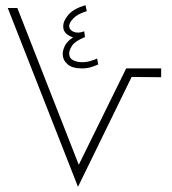

<svg xmlns="http://www.w3.org/2000/svg" viewBox="-20 -721 662 741"><path d="M355 -495 359 -472Q345 -466 330 -461.5Q315 -457 296 -457Q258 -457 240 -473.5Q222 -490 222 -513Q222 -526 230 -543.5Q238 -561 262 -577Q247 -581 235.5 -591.5Q224 -602 224 -619Q224 -641 244.5 -664.5Q265 -688 310 -701L315 -678Q279 -667 263 -650Q247 -633 247 -621Q247 -606 263.5 -598.5Q280 -591 305 -600L308 -578Q269 -562 258 -544.5Q247 -527 247 -515Q247 -496 262.5 -488.5Q278 -481 297 -481Q314 -481 329 -485.5Q344 -490 355 -495ZM281 0 10 -690H47L284 -85L467 -457H602V-423L488 -424Z"/></svg>

Font: Noto Sans Arabic UI SmCn XLt
Style: Regular
Weight: 200
Width: 4
Designer: Monotype Design Team, Nadine Chahine and Nizar Qandah
Foundry: Monotype Imaging Inc.
Version: Version 2.010; ttfautohint (v1.8.4.7-5d5b)